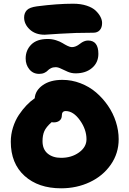

<svg xmlns="http://www.w3.org/2000/svg" viewBox="-20 -1060 697 1034"><path d="M220.2 -873Q170.4 -873 140.1 -901.4Q109.9 -929.7 109.9 -965.8Q109.9 -989.3 124.3 -1004.9Q138.7 -1020.5 179.2 -1025.9Q288.1 -1040 374 -1040Q415 -1040 446.8 -1029.5Q478.5 -1019 495.6 -1002.4Q512.7 -985.8 521.2 -969Q529.8 -952.1 529.8 -936Q529.8 -911.6 517.3 -897.7Q504.9 -883.8 482.9 -883.8Q384.3 -883.8 303.5 -878.4Q222.7 -873 220.2 -873ZM387.2 -665Q365.2 -665 345.5 -673.3Q325.7 -681.6 309.3 -689.9Q293 -698.2 279.8 -698.2Q265.1 -698.2 254.2 -692.6Q243.2 -687 237.1 -680.2Q231 -673.3 219 -667.7Q207 -662.1 190.9 -662.1Q158.2 -662.1 138.2 -686.5Q118.2 -710.9 118.2 -745.1Q118.2 -789.6 148.2 -819.8Q178.2 -850.1 236.8 -850.1Q260.3 -850.1 281.7 -843.3Q303.2 -836.4 316.4 -828.1Q329.6 -819.8 343.5 -813Q357.4 -806.2 367.2 -806.2Q388.2 -806.2 410.4 -824Q432.6 -841.8 454.1 -841.8Q509.8 -841.8 509.8 -770Q509.8 -723.1 475.8 -694.1Q441.9 -665 387.2 -665ZM309.1 -45.9Q186.5 -45.9 112.3 -112.8Q38.1 -179.7 38.1 -296.9Q38.1 -335.9 50 -373.8Q62 -411.6 81.5 -440.9Q101.1 -470.2 122.6 -492.7Q144 -515.1 167 -530.8Q169.9 -572.8 210.2 -601.3Q250.5 -629.9 315.9 -629.9Q366.2 -629.9 413.3 -611.8Q460.4 -593.8 497.1 -562.5Q533.7 -531.2 561.5 -490.7Q589.4 -450.2 604.2 -403.6Q619.1 -356.9 619.1 -310.1Q619.1 -234.4 576.7 -173.3Q534.2 -112.3 463.6 -79.1Q393.1 -45.9 309.1 -45.9ZM209 -299.8Q209 -255.9 236.8 -232.9Q264.6 -210 309.1 -210Q365.2 -210 405.5 -239Q445.8 -268.1 445.8 -310.1Q445.8 -362.8 410.4 -412.4Q375 -461.9 334 -461.9Q313 -461.9 313 -438Q313 -420.4 300.8 -410.6Q288.6 -400.9 270 -400.9Q261.7 -400.9 257.8 -401.9Q228.5 -376 218.8 -353.8Q209 -331.5 209 -299.8Z"/></svg>

Font: Shantell Sans Irregular
Style: Regular
Weight: 800
Designer: Stephen Nixon, Anya Danilova, Shantell Martin
Foundry: Arrow Type
Version: Version 1.006;[9816181b4]